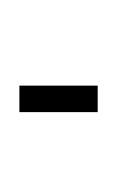

<svg xmlns="http://www.w3.org/2000/svg" viewBox="-20 -574 362 594"><path d="M40 -227.1V-309.1H282.2V-227.1ZM158.2 -553.7ZM158.2 0Z"/></svg>

Font: Noto Sans Tamil
Style: Regular
Weight: 400
Designer: Monotype Design team
Foundry: Monotype Imaging Inc.
Version: Version 1.06 uh